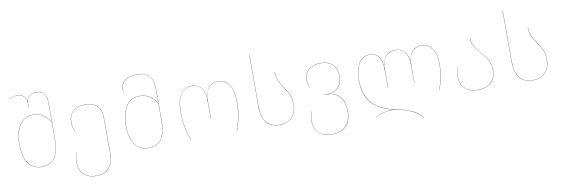

<svg xmlns="http://www.w3.org/2000/svg" viewBox="-62 -1225 5600 1908"><g transform="rotate(-10 2738.0 -270.5)"><path d="M445 -613V-245Q445 -116 401.5 -53.5Q358 9 269 9Q179 9 132.5 -58Q86 -125 86 -252Q86 -372 133.5 -444.5Q181 -517 277 -517Q336 -517 378.5 -485.5Q421 -454 443 -409V-613Q443 -672 415.5 -701.5Q388 -731 343 -731Q298 -731 270.5 -708.5Q243 -686 243 -639V-596H241V-639Q241 -685 215 -708Q189 -731 152 -731Q124 -731 106 -726Q88 -721 71 -709L70 -710Q101 -733 152 -733Q188 -733 213.5 -712Q239 -691 242 -652Q245 -691 272.5 -712Q300 -733 343 -733Q388 -733 416.5 -702.5Q445 -672 445 -613ZM443 -245V-406Q420 -452 378 -483.5Q336 -515 277 -515Q182 -515 135 -443Q88 -371 88 -252Q88 -126 134 -59.5Q180 7 269 7Q357 7 400 -54.5Q443 -116 443 -245Z M961 -356V-2Q961 90 916 141Q871 192 790 192Q711 192 663 150.5Q615 109 615 35Q615 4 620 -21Q625 -46 635 -74H637Q626 -46 621.5 -21Q617 4 617 35Q617 108 664.5 149Q712 190 790 190Q869 190 914 140Q959 90 959 -2V-356Q959 -525 794 -525Q716 -525 674.5 -484.5Q633 -444 633 -376Q633 -346 639 -324.5Q645 -303 657 -278H655Q643 -303 637 -324.5Q631 -346 631 -376Q631 -444 673 -485.5Q715 -527 794 -527Q961 -527 961 -356Z M1520 -558V-235Q1520 -113 1477 -52Q1434 9 1346 9Q1256 9 1208.5 -58Q1161 -125 1161 -252Q1161 -370 1207.5 -443.5Q1254 -517 1349 -517Q1408 -517 1452 -485.5Q1496 -454 1518 -409V-558Q1518 -644 1480.5 -687.5Q1443 -731 1356 -731Q1281 -731 1237.5 -697.5Q1194 -664 1194 -610Q1194 -597 1197 -582H1195Q1192 -597 1192 -610Q1192 -665 1236 -699Q1280 -733 1356 -733Q1443 -733 1481.5 -688.5Q1520 -644 1520 -558ZM1518 -235V-406Q1495 -451 1451.5 -483Q1408 -515 1349 -515Q1255 -515 1209 -442Q1163 -369 1163 -252Q1163 -126 1209.5 -59.5Q1256 7 1346 7Q1433 7 1475.5 -53Q1518 -113 1518 -235Z M1720 -283Q1720 -414 1764.5 -470Q1809 -526 1875 -526Q1934 -526 1968.5 -485.5Q2003 -445 2005 -362Q2009 -444 2044.5 -485Q2080 -526 2139 -526Q2205 -526 2248 -469.5Q2291 -413 2291 -283Q2291 -207 2276 -134Q2261 -61 2237 0H2235Q2259 -61 2274 -134Q2289 -207 2289 -283Q2289 -412 2247 -468Q2205 -524 2139 -524Q2079 -524 2042.5 -480Q2006 -436 2006 -342V-168H2004V-344Q2004 -438 1970 -481Q1936 -524 1875 -524Q1809 -524 1765.5 -469Q1722 -414 1722 -283Q1722 -206 1736.5 -132.5Q1751 -59 1775 0H1773Q1749 -59 1734.5 -132.5Q1720 -206 1720 -283Z M2491 -730H2493V-216Q2493 7 2669 7Q2748 7 2793.5 -40.5Q2839 -88 2839 -172Q2839 -226 2822.5 -263.5Q2806 -301 2773 -348Q2741 -395 2725 -430.5Q2709 -466 2709 -517H2711Q2711 -467 2726.5 -432Q2742 -397 2775 -349Q2808 -302 2824.5 -264.5Q2841 -227 2841 -172Q2841 -87 2794.5 -39Q2748 9 2669 9Q2491 9 2491 -216Z M3359 -10Q3359 87 3309 139.5Q3259 192 3166 192Q3084 192 3035 150Q2986 108 2986 33Q2986 -18 3005 -69H3007Q2988 -19 2988 33Q2988 108 3036 149Q3084 190 3166 190Q3258 190 3307.5 137.5Q3357 85 3357 -10Q3357 -101 3312 -154.5Q3267 -208 3188 -208H3152V-210H3185Q3250 -210 3293.5 -251Q3337 -292 3337 -366Q3337 -436 3295.5 -480.5Q3254 -525 3173 -525Q3099 -525 3054 -486.5Q3009 -448 3009 -389Q3009 -344 3027 -306H3025Q3007 -344 3007 -389Q3007 -449 3052.5 -488Q3098 -527 3173 -527Q3255 -527 3297 -482Q3339 -437 3339 -366Q3339 -291 3297.5 -251.5Q3256 -212 3200 -209Q3273 -206 3316 -153.5Q3359 -101 3359 -10Z M4338 -313Q4338 -168 4290 -60H4288Q4336 -170 4336 -313Q4336 -422 4293.5 -473Q4251 -524 4189 -524Q4132 -524 4095.5 -480Q4059 -436 4059 -342V-168H4057V-344Q4057 -524 3925 -524Q3865 -524 3829 -480.5Q3793 -437 3793 -342V-168H3791V-342Q3791 -436 3758.5 -480Q3726 -524 3669 -524Q3600 -524 3560.5 -463Q3521 -402 3521 -288Q3522 -139 3602 -54.5Q3682 30 3842 60Q3925 75 3990 104.5Q4055 134 4093 188L4091 189Q4027 96 3842 62Q3812 57 3788 57Q3745 57 3703.5 68Q3662 79 3628 98V96Q3661 77 3704 66Q3747 55 3788 55Q3799 55 3819 57Q3674 27 3596.5 -57Q3519 -141 3519 -288Q3519 -402 3559 -464Q3599 -526 3669 -526Q3725 -526 3757.5 -485.5Q3790 -445 3792 -362Q3796 -445 3830.5 -485.5Q3865 -526 3925 -526Q3986 -526 4021 -485.5Q4056 -445 4058 -362Q4062 -444 4097 -485Q4132 -526 4189 -526Q4252 -526 4295 -474Q4338 -422 4338 -313Z M4762 -349Q4792 -315 4809.5 -291Q4827 -267 4839 -234Q4851 -201 4851 -160Q4851 -82 4803 -36.5Q4755 9 4673 9Q4592 9 4542.5 -32.5Q4493 -74 4493 -149Q4493 -180 4498 -204.5Q4503 -229 4513 -257H4515Q4504 -229 4499.5 -204Q4495 -179 4495 -149Q4495 -75 4543.5 -34Q4592 7 4673 7Q4754 7 4801.5 -38Q4849 -83 4849 -160Q4849 -201 4837 -233.5Q4825 -266 4808 -290Q4791 -314 4761 -348Q4720 -395 4699.5 -431Q4679 -467 4679 -517H4681Q4681 -468 4701 -432.5Q4721 -397 4762 -349Z M5046 -730H5048V-216Q5048 7 5224 7Q5303 7 5348.5 -40.5Q5394 -88 5394 -172Q5394 -226 5377.5 -263.5Q5361 -301 5328 -348Q5296 -395 5280 -430.5Q5264 -466 5264 -517H5266Q5266 -467 5281.5 -432Q5297 -397 5330 -349Q5363 -302 5379.5 -264.5Q5396 -227 5396 -172Q5396 -87 5349.5 -39Q5303 9 5224 9Q5046 9 5046 -216Z"/></g></svg>

Font: FiraGO Two
Style: Regular
Weight: 100
Designer: bBox Type
Foundry: bBox Type GmbH
Version: Version 1.001